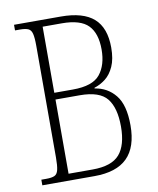

<svg xmlns="http://www.w3.org/2000/svg" viewBox="-81 -778 691 841"><g transform="rotate(-10 264.5 -357.0)"><path d="M39 0V-25H61Q85 -25 97.5 -30.5Q110 -36 114.5 -54.5Q119 -73 119 -110V-606Q119 -643 114.5 -660.5Q110 -678 97.5 -683.5Q85 -689 61 -689H39V-714H247Q346 -714 393.5 -672Q441 -630 441 -542Q441 -491 426 -458Q411 -425 387.5 -407Q364 -389 338 -381V-378Q394 -370 429.5 -326.5Q465 -283 465 -192Q465 -95 417 -47.5Q369 0 271 0ZM244 -390Q332 -390 365 -431Q398 -472 398 -541Q398 -613 363.5 -648.5Q329 -684 246 -684H161V-390ZM268 -30Q353 -30 388 -70.5Q423 -111 423 -194Q423 -277 390 -318.5Q357 -360 269 -360H161V-30Z"/></g></svg>

Font: Noto Serif Tamil Condensed ExtraLight
Style: Italic
Weight: 200
Width: 3
Italic angle: -12°
Designer: Indian Type Foundry, Tom Grace, and the Monotype Design Team
Foundry: Monotype Imaging Inc.
Version: Version 2.003; ttfautohint (v1.8.4.7-5d5b)